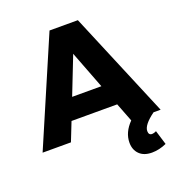

<svg xmlns="http://www.w3.org/2000/svg" viewBox="-167 -832 1106 1197"><g transform="rotate(-20 386.5 -234.0)"><path d="M677 124Q689 124 705 116L734 211Q685 233 637 233Q584 233 554.5 204Q525 175 525 127Q525 59 583 0L535 -124H232L183 0H-5L296 -701H484L778 0H731Q654 56 654 97Q654 124 677 124ZM287 -264H481L385 -514Z"/></g></svg>

Font: Montserrat arm
Style: Bold
Weight: 700
Designer: Julieta Ulanovsky
Foundry: Julieta Ulanovsky
Version: Version 6.000;PS 006.000;hotconv 1.0.88;makeotf.lib2.5.64775